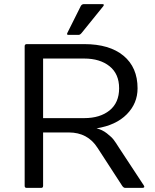

<svg xmlns="http://www.w3.org/2000/svg" viewBox="-20 -915 753 935"><path d="M100.1 -9.8C100.1 -3.3 103.4 0 109.9 0H180.2C186.7 0 189.9 -3.3 189.9 -9.8V-270H314.9C376.5 -270 423.2 -245 455.1 -194.8L575.2 -9.8C579.8 -3.3 584.6 0 589.8 0H671.9C682.6 0 685.4 -4.1 680.2 -12.2L560.1 -194.8C548.7 -213.1 539.6 -226.5 533 -235.1C526.3 -243.7 515.5 -253.9 500.5 -265.6C485.5 -277.3 468.8 -285.5 450.2 -290C513.3 -300.1 562.4 -322.9 597.4 -358.4C632.4 -393.9 649.9 -436 649.9 -484.9C649.9 -552.9 627.1 -605.8 581.5 -643.6C536 -681.3 472.2 -700.2 390.1 -700.2H109.9C103.4 -699.9 100.1 -696.5 100.1 -689.9ZM189.9 -339.8V-629.9H390.1C441.2 -629.9 482.3 -617.4 513.4 -592.5C544.5 -567.6 560.1 -531.8 560.1 -485.1C560.1 -438.4 544.6 -402.5 513.7 -377.4C482.7 -352.4 441.6 -339.8 390.1 -339.8ZM308.1 -754.9C304.9 -748.4 306.5 -745.1 313 -745.1H362.8C367.7 -745.1 372.7 -748.4 377.9 -754.9L482.9 -884.8C487.8 -891.6 486.2 -895 478 -895H388.2C381.3 -894.7 376.3 -891.3 373 -884.8Z"/></svg>

Font: Numans
Style: Regular
Weight: 400
Designer: Jovanny Lemonad
Foundry: Jovanny Lemonad
Version: Version 001.001